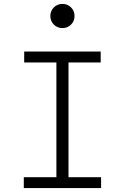

<svg xmlns="http://www.w3.org/2000/svg" viewBox="-20 -964 640 984"><path d="M102 0H498V-56H331V-644H496V-700H104V-644H269V-56H102ZM238 -882Q238 -856 256 -838Q274 -820 300 -820Q326 -820 344 -838Q362 -856 362 -882Q362 -908 344 -926Q326 -944 300 -944Q274 -944 256 -926Q238 -908 238 -882Z"/></svg>

Font: CommitMonoV143 ExtLt
Style: Regular
Weight: 200
Monospace: yes
Designer: Eigil Nikolajsen
Foundry: Eigil Nikolajsen
Version: Version 1.143